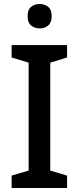

<svg xmlns="http://www.w3.org/2000/svg" viewBox="-20 -939 394 959"><path d="M315 0H38V-62L123 -87V-626L38 -652V-714H315V-652L231 -626V-87L315 -62ZM179 -919Q203 -919 220.5 -905Q238 -891 238 -858Q238 -826 220.5 -811.5Q203 -797 179 -797Q153 -797 135.5 -811.5Q118 -826 118 -858Q118 -891 135.5 -905Q153 -919 179 -919Z"/></svg>

Font: Noto Sans Medium
Style: Regular
Weight: 500
Designer: Monotype Design Team
Foundry: Monotype Imaging Inc.
Version: Version 2.007